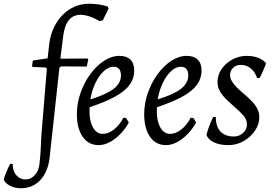

<svg xmlns="http://www.w3.org/2000/svg" viewBox="-137 -762 1453 1024"><path d="M34 -410 38 -439 117 -451 126 -531Q132 -577 150.5 -615.5Q169 -654 197 -682.5Q225 -711 261 -726.5Q297 -742 337 -742Q363 -742 391 -738Q419 -734 438 -727L442 -716L411 -653L392 -650Q364 -667 338.5 -675Q313 -683 293 -683Q253 -683 230 -654.5Q207 -626 200 -569L185 -449L330 -450L334 -447L326 -407L190 -408L180 -402L128 75Q124 115 111 146Q98 177 78 198.5Q58 220 31.5 231Q5 242 -27 242Q-58 242 -84 228.5Q-110 215 -117 196Q-114 184 -108 168Q-102 152 -95 136.5Q-88 121 -83 112H-69Q-70 149 -50.5 172Q-31 195 1 195Q27 195 48 172.5Q69 150 73 116Q79 67 80.5 25Q82 -17 85 -57L113 -397L106 -402L37 -405Z M579 -386Q579 -344 555 -310.5Q531 -277 479 -248Q427 -219 341 -190Q337 -126 356.5 -87Q376 -48 411 -48Q441 -48 471 -71.5Q501 -95 521 -134L535 -133L550 -109Q531 -74 504 -46.5Q477 -19 447.5 -3.5Q418 12 389 12Q335 12 304 -32.5Q273 -77 273 -153Q273 -211 292.5 -266.5Q312 -322 344.5 -366.5Q377 -411 417.5 -437.5Q458 -464 500 -464Q538 -464 558.5 -444Q579 -424 579 -386ZM468 -406Q442 -406 416.5 -382.5Q391 -359 372 -319.5Q353 -280 345 -232Q432 -259 470 -289Q508 -319 508 -360Q508 -406 468 -406Z M938 -386Q938 -344 914 -310.5Q890 -277 838 -248Q786 -219 700 -190Q696 -126 715.5 -87Q735 -48 770 -48Q800 -48 830 -71.5Q860 -95 880 -134L894 -133L909 -109Q890 -74 863 -46.5Q836 -19 806.5 -3.5Q777 12 748 12Q694 12 663 -32.5Q632 -77 632 -153Q632 -211 651.5 -266.5Q671 -322 703.5 -366.5Q736 -411 776.5 -437.5Q817 -464 859 -464Q897 -464 917.5 -444Q938 -424 938 -386ZM827 -406Q801 -406 775.5 -382.5Q750 -359 731 -319.5Q712 -280 704 -232Q791 -259 829 -289Q867 -319 867 -360Q867 -406 827 -406Z M1014 -138Q1014 -87 1039 -60.5Q1064 -34 1110 -34Q1139 -34 1159.5 -53Q1180 -72 1180 -98Q1180 -124 1161.5 -145.5Q1143 -167 1117 -189Q1095 -208 1073.5 -228.5Q1052 -249 1037.5 -272.5Q1023 -296 1023 -324Q1023 -362 1044.5 -393.5Q1066 -425 1102 -444.5Q1138 -464 1179 -464Q1213 -464 1240.5 -453.5Q1268 -443 1282 -424Q1276 -406 1265.5 -383Q1255 -360 1248 -346H1234Q1223 -379 1200 -397.5Q1177 -416 1147 -416Q1123 -416 1106.5 -400.5Q1090 -385 1090 -362Q1090 -346 1098.5 -331Q1107 -316 1120 -302Q1137 -284 1158.5 -266Q1180 -248 1200 -228.5Q1220 -209 1233 -186.5Q1246 -164 1246 -137Q1246 -99 1222.5 -64.5Q1199 -30 1161.5 -9Q1124 12 1081 12Q1035 12 1003.5 -3Q972 -18 964 -44Q968 -59 974.5 -77.5Q981 -96 988 -112.5Q995 -129 1000 -138Z"/></svg>

Font: Alegreya
Style: Italic
Weight: 400
Italic angle: -7°
Designer: Juan Pablo del Peral
Foundry: Huerta Tipografica
Version: Version 2.009